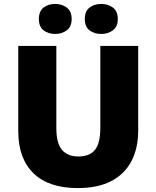

<svg xmlns="http://www.w3.org/2000/svg" viewBox="-20 -948 797 978"><path d="M684 -284Q684 -194 650 -128Q616 -62 547.5 -26Q479 10 376 10Q228 10 150.5 -65.5Q73 -141 73 -280V-714H267V-295Q267 -219 295.5 -185Q324 -151 379 -151Q438 -151 464.5 -185.5Q491 -220 491 -296V-714H684ZM178 -851Q178 -891 202 -909.5Q226 -928 261 -928Q295 -928 320 -909.5Q345 -891 345 -851Q345 -812 320 -793.5Q295 -775 261 -775Q226 -775 202 -793.5Q178 -812 178 -851ZM412 -851Q412 -891 436 -909.5Q460 -928 496 -928Q530 -928 555 -909.5Q580 -891 580 -851Q580 -812 555 -793.5Q530 -775 496 -775Q460 -775 436 -793.5Q412 -812 412 -851Z"/></svg>

Font: Noto Sans Cham Black
Style: Regular
Weight: 900
Version: Version 2.002